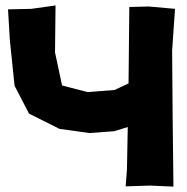

<svg xmlns="http://www.w3.org/2000/svg" viewBox="-20 -694 695 714"><path d="M460.9 -668 458 -383.8 406.2 -359.4 305.7 -351.6 210.9 -376 184.6 -499 186.5 -673.8 96.7 -661.1 9.8 -659.2 16.6 -544.9 34.2 -375 87.9 -271.5 201.2 -214.8 312.5 -199.2 405.3 -206.1 455.1 -221.7 452.1 -64.5 447.3 -1 538.1 -3.9 625 0 622.1 -251 620.1 -505.9 630.9 -661.1 532.2 -669.9Z"/></svg>

Font: MaokenAssortedSans-TC
Style: Regular
Weight: 500
Version: Version 0.83